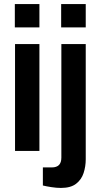

<svg xmlns="http://www.w3.org/2000/svg" viewBox="-20 -743 496 945"><path d="M54 0V-526H174V0ZM53 -608V-723H174V-608ZM280 182Q258 182 232.5 178Q207 174 191 170V81H235Q282 81 282 33V-526H402V41Q402 76 391.5 108.5Q381 141 354.5 161.5Q328 182 280 182ZM281 -608V-723H402V-608Z"/></svg>

Font: Archivo Narrow
Style: Bold
Weight: 700
Designer: Hector Gatti
Foundry: Omnibus-Type
Version: Version 3.002